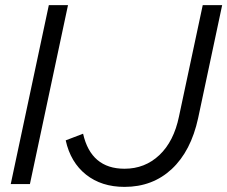

<svg xmlns="http://www.w3.org/2000/svg" viewBox="-20 -720 889 751"><path d="M22 0 171 -700H246L97 0ZM467 11Q377 11 316.5 -37Q256 -85 237 -171L305 -197Q336 -60 467 -60Q547 -60 603.5 -113.5Q660 -167 680 -264L773 -700H849L755 -258Q727 -129 652 -59Q577 11 467 11Z"/></svg>

Font: Red Hat Display
Style: Italic
Weight: 400
Italic angle: -12°
Designer: Pentagram, MCKL
Foundry: Pentagram, MCKL
Version: Version 1.023; ttfautohint (v1.8.3)